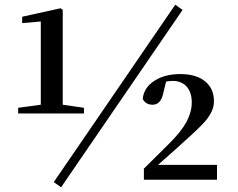

<svg xmlns="http://www.w3.org/2000/svg" viewBox="-20 -762 1011 814"><path d="M754 -720 723 -742 208 10 239 32ZM900 0V-63H650L731 -135C734 -138 738 -141 743 -146C798 -195 834 -229 850 -248C875 -277 887 -305 887 -332C887 -367 876 -394 853 -414C828 -437 791 -448 744 -448C702 -448 666 -439 637 -421C606 -402 588 -375 585 -342C594 -326 608 -318 627 -318C650 -318 665 -334 672 -366L684 -416C694 -418 703 -419 712 -419C763 -419 793 -384 793 -328C793 -300 785 -272 770 -244C755 -217 731 -187 698 -154L590 -47V0ZM336 -281V-305L246 -318V-720L237 -727L74 -691V-664L153 -671V-318L57 -305V-281Z"/></svg>

Font: AllPunType Bold
Style: Regular
Weight: 700
Version: 1.0